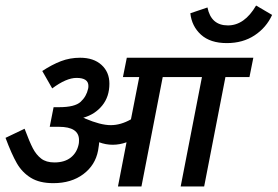

<svg xmlns="http://www.w3.org/2000/svg" viewBox="-50 -675 1005 695"><path d="M0 0ZM766 -396 689 0H604L681 -396H539L462 0H377L408 -160Q383 -151 358 -151Q333 -151 309 -160Q309 -154 305 -130Q295 -77 251.5 -44.5Q208 -12 143 -12Q93 -12 61.5 -31.5Q30 -51 11 -84Q-8 -117 -30 -176L39 -209Q57 -161 69 -138Q81 -115 99 -101Q117 -87 147 -87Q184 -87 206.5 -105Q229 -123 235 -154Q236 -159 236 -168Q236 -216 163 -216H152H130L144 -287H164Q221 -287 242 -306.5Q263 -326 269 -354Q270 -358 270 -364Q270 -393 227 -393Q190 -393 139 -355L103 -418Q138 -441 170.5 -453.5Q203 -466 240 -466Q289 -466 317.5 -440Q346 -414 346 -372Q346 -325 320 -293Q294 -261 252 -249L253 -248Q256 -248 258 -246Q314 -222 351 -222Q387 -222 424 -243L454 -396H395L409 -466H867L853 -396ZM639 -627 701 -648Q714 -583 775 -583Q835 -583 877 -655L935 -621Q914 -575 871.5 -547Q829 -519 771 -519Q711 -519 677.5 -549.5Q644 -580 639 -627Z"/></svg>

Font: Cambay Devanagari
Style: Bold Italic
Weight: 700
Designer: Pooja Saxena
Foundry: Pooja Saxena
Version: Version 1.005;PS 001.005;hotconv 1.0.70;makeotf.lib2.5.58329